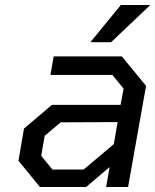

<svg xmlns="http://www.w3.org/2000/svg" viewBox="-20 -749 622 769"><path d="M342 -580 464 -729H582L425 -580ZM140 0 54 -105 76 -234 188 -329H463L475 -394L430 -449H182L195 -523H468L565 -405L493 0H405L419 -80L325 0ZM190 -70H315L436 -172L451 -260L223 -259L159 -205L145 -125Z"/></svg>

Font: Tomorrow
Style: Italic
Weight: 400
Italic angle: -10°
Designer: Tony de Marco, Monica Rizzolli
Foundry: Just in Type
Version: Version 2.002